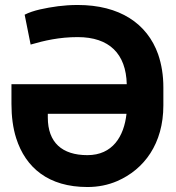

<svg xmlns="http://www.w3.org/2000/svg" viewBox="-20 -741 708 771"><path d="M26 -324C26 -273 32 -227 45 -186C83 -67 175 10 331 10C374 10 414 2 451 -14C559 -61 636 -164 636 -318V-390C636 -438 629 -482 615 -523C571 -647 460 -721 292 -721C263 -721 237 -719 213 -716C163 -709 114 -700 79 -682L103 -562C158 -578 218 -592 292 -592C419 -592 486 -525 489 -403H26ZM172 -269V-284H488C478 -193 432 -118 331 -118C229 -118 172 -169 172 -269Z"/></svg>

Font: Asimov Pro
Style: Bd
Weight: 700
Designer: Google
Version: Version 2.000980; 2014